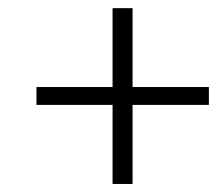

<svg xmlns="http://www.w3.org/2000/svg" viewBox="-20 -545 542 473"><path d="M257.3 -91.8V-286.6H69.8V-330.6H257.3V-524.9H306.6V-330.6H494.6V-286.6H306.6V-91.8Z"/></svg>

Font: Elstob 14pt Medium
Style: Italic
Weight: 500
Italic angle: -20°
Designer: Peter S. Baker
Version: Version 1.015